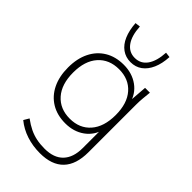

<svg xmlns="http://www.w3.org/2000/svg" viewBox="-282 -833 1151 1151"><g transform="rotate(45 293.5 -257.5)"><path d="M298 223Q237 223 183.5 205.5Q130 188 87 153L107 119Q140 143 169 157Q198 171 229.5 177.5Q261 184 299 184Q377 184 417.5 141.5Q458 99 458 20V-151H469Q453 -85 401.5 -48Q350 -11 279 -11Q210 -11 159.5 -41.5Q109 -72 81.5 -128Q54 -184 54 -260Q54 -336 81.5 -391.5Q109 -447 159.5 -477.5Q210 -508 279 -508Q350 -508 401.5 -471Q453 -434 469 -367L458 -380L467 -500H508Q505 -472 502.5 -445Q500 -418 500 -392V13Q500 117 449 170Q398 223 298 223ZM278 -50Q361 -50 409.5 -105.5Q458 -161 458 -260Q458 -359 409.5 -414Q361 -469 278 -469Q195 -469 146 -414Q97 -359 97 -260Q97 -161 146 -105.5Q195 -50 278 -50ZM296 -547Q255 -547 223.5 -569.5Q192 -592 174 -634Q156 -676 152 -734L185 -738Q189 -664 218 -623.5Q247 -583 296 -583Q346 -583 374.5 -623.5Q403 -664 407 -738L440 -734Q437 -676 418.5 -634Q400 -592 369 -569.5Q338 -547 296 -547Z"/></g></svg>

Font: Mulish ExtraLight ExtraLight
Style: Regular
Weight: 250
Version: Version 3.603